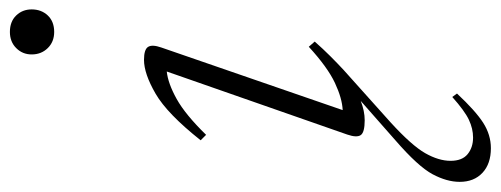

<svg xmlns="http://www.w3.org/2000/svg" viewBox="-384 -415 1012 388"><g transform="rotate(-90 122.0 -221.0)"><path d="M206 -663Q206 -681.5 218.8 -694.2Q231.5 -707 251.5 -707Q272.5 -707 284.8 -694.2Q297 -681.5 297 -663Q297 -643.5 284.8 -630.5Q272.5 -617.5 251.5 -617.5Q231.5 -617.5 218.8 -630.5Q206 -643.5 206 -663ZM174.5 -32.5 68.5 62.5Q22 105 6.5 132.2Q-9 159.5 -9 183.5Q-9 207 4.5 218Q18 229 38 229Q56 229 74 220.5Q92 212 120 187L127 196.5Q92 234 67.8 249.5Q43.5 265 16.5 265Q-15 265 -33.2 248Q-51.5 231 -51.5 202Q-51.5 176 -36 147Q-20.5 118 32.5 72L112 2Q91.5 10 73 10Q48.5 10 43 2Q37.5 -6 44 -25L171.5 -390Q147.5 -387.5 116 -370Q84.5 -352.5 43.5 -310.5L32.5 -321.5Q86 -389 126.5 -412.5Q167 -436 195 -436Q216 -436 221.2 -427.8Q226.5 -419.5 220 -401L93.5 -34.5Q117 -35.5 148.5 -50.2Q180 -65 221.5 -103L232 -91Q217 -74 202.5 -59.5Q188 -45 174.5 -32.5Z"/></g></svg>

Font: Newsreader Text Light
Style: Italic
Weight: 300
Italic angle: -17°
Designer: Hugues Gentile
Foundry: Production Type
Version: Version 1.001